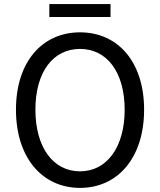

<svg xmlns="http://www.w3.org/2000/svg" viewBox="-20 -905 782 938"><path d="M371 13C555 13 684 -134 684 -369C684 -604 555 -747 371 -747C187 -747 58 -604 58 -369C58 -134 187 13 371 13ZM371 -68C239 -68 153 -186 153 -369C153 -553 239 -666 371 -666C502 -666 589 -553 589 -369C589 -186 502 -68 371 -68ZM221 -822H520V-885H221Z"/></svg>

Font: Source Han Sans CN Regular
Style: Regular
Weight: 400
Designer: Ryoko NISHIZUKA (kana & ideographs); Paul D. Hunt (Latin, Greek & Cyrillic); Wenlong ZHANG (bopomofo); Sandoll Communica
Foundry: Adobe Systems Incorporated
Version: Version 1.004;PS 1.004;hotconv 1.0.82;makeotf.lib2.5.63406